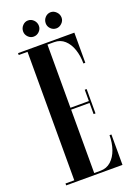

<svg xmlns="http://www.w3.org/2000/svg" viewBox="-158 -895 660 955"><g transform="rotate(-20 172.0 -418.0)"><path d="M19 0V-10H65.5V-690H19V-700H317V-540.5H307Q307 -581 295.5 -615Q284 -649 261.5 -669.5Q239 -690 206.5 -690H171V-355.5H268.5V-415.5H278.5V-286.5H268.5V-345.5H171V-10H204.5Q237 -10 260 -30.8Q283 -51.5 295 -86Q307 -120.5 307 -161H317V0ZM241 -750.5Q223.5 -750.5 211.2 -763Q199 -775.5 199 -792Q199 -810 211.2 -823Q223.5 -836 241 -836Q257 -836 270 -823Q283 -810 283 -792Q283 -775.5 270 -763Q257 -750.5 241 -750.5ZM120.5 -750.5Q104 -750.5 91.8 -763Q79.5 -775.5 79.5 -792Q79.5 -810 91.8 -823Q104 -836 120.5 -836Q138 -836 150.5 -823Q163 -810 163 -792Q163 -775.5 150.5 -763Q138 -750.5 120.5 -750.5Z"/></g></svg>

Font: Imbue 100pt SemiBold
Style: Regular
Weight: 600
Designer: Tyler Finck
Foundry: Etcetera Type Company
Version: Version 1.102; ttfautohint (v1.8.3)